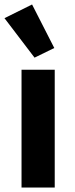

<svg xmlns="http://www.w3.org/2000/svg" viewBox="-27 -836 333 856"><path d="M217 0H69V-525H217ZM127 -579 -7 -755 116 -816 215 -622Z"/></svg>

Font: IBM Plex Sans Var
Style: Regular
Weight: 400
Designer: Mike Abbink, Paul van der Laan, Pieter van Rosmalen
Foundry: Bold Monday
Version: Version 3.000